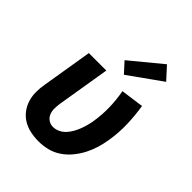

<svg xmlns="http://www.w3.org/2000/svg" viewBox="-217 -901 1034 1034"><g transform="rotate(45 300.0 -383.5)"><path d="M253 8Q221 8 190.5 1.5Q160 -5 135 -20Q110 -35 92 -58.5Q74 -82 65 -111Q56 -140 56 -171Q56 -202 62 -234L109 -520H242L192 -216Q189 -196 189 -176.5Q189 -157 196 -140Q203 -123 218.5 -112.5Q234 -102 254 -102Q273 -102 292 -111Q311 -120 325 -135.5Q339 -151 349 -169Q359 -187 366 -205.5Q373 -224 378 -243Q383 -262 386 -281Q395 -338 393.5 -393.5Q392 -449 382 -503L513 -521Q523 -459 525 -394.5Q527 -330 516 -265Q511 -232 501 -199Q491 -166 475 -135Q459 -104 436 -76Q413 -48 383 -28Q353 -8 319.5 0Q286 8 253 8ZM325 -571 272 -629 449 -775 513 -705Z"/></g></svg>

Font: Iosevka SS04 XBd Ex
Style: Italic
Weight: 800
Width: 7
Italic angle: -9°
Monospace: yes
Designer: Belleve Invis
Foundry: Belleve Invis
Version: Version 19.0.0; ttfautohint (v1.8.4)